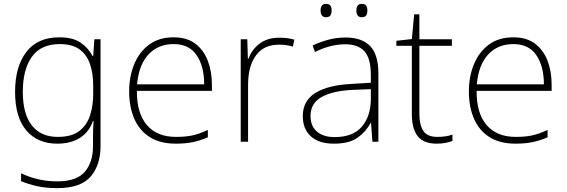

<svg xmlns="http://www.w3.org/2000/svg" viewBox="-20 -733 2932 993"><path d="M287 -540Q356 -540 396 -513Q436 -486 459 -443H462L468 -530H500V22Q500 121 448.5 180.5Q397 240 276 240Q216 240 170.5 229.5Q125 219 89 204V163Q125 181 173 193Q221 205 277 205Q376 205 418.5 155.5Q461 106 461 23V-15Q461 -40 461.5 -61.5Q462 -83 464 -108H461Q441 -50 393.5 -20Q346 10 276 10Q174 10 116 -58.5Q58 -127 58 -258Q58 -388 116 -464Q174 -540 287 -540ZM289 -505Q192 -505 145 -439.5Q98 -374 98 -258Q98 -144 144.5 -84.5Q191 -25 279 -25Q352 -25 391.5 -56.5Q431 -88 446.5 -138.5Q462 -189 462 -246V-289Q462 -353 445.5 -401.5Q429 -450 391.5 -477.5Q354 -505 289 -505Z M878 -540Q946 -540 989.5 -507.5Q1033 -475 1054.5 -419.5Q1076 -364 1076 -294V-263H688Q687 -148 739.5 -86.5Q792 -25 890 -25Q939 -25 974.5 -32.5Q1010 -40 1055 -61V-23Q1016 -6 977.5 2Q939 10 889 10Q808 10 754.5 -24Q701 -58 674.5 -119Q648 -180 648 -260Q648 -337 674 -400.5Q700 -464 751 -502Q802 -540 878 -540ZM878 -505Q798 -505 748 -451.5Q698 -398 689 -297H1036Q1036 -390 997 -447.5Q958 -505 878 -505Z M1425 -538Q1447 -538 1466 -535.5Q1485 -533 1502 -528L1495 -492Q1477 -497 1460.5 -499.5Q1444 -502 1423 -502Q1344 -502 1303.5 -446Q1263 -390 1263 -295V0H1225V-530H1259L1262 -429H1265Q1281 -475 1321.5 -506.5Q1362 -538 1425 -538Z M1767 -539Q1852 -539 1894.5 -494.5Q1937 -450 1937 -353V0H1906L1899 -98H1897Q1873 -52 1829.5 -21Q1786 10 1707 10Q1629 10 1587.5 -28Q1546 -66 1546 -133Q1546 -212 1611.5 -252.5Q1677 -293 1798 -299L1898 -305V-345Q1898 -431 1865 -467.5Q1832 -504 1766 -504Q1689 -504 1609 -464L1597 -498Q1635 -516 1678 -527.5Q1721 -539 1767 -539ZM1802 -268Q1700 -263 1643 -231Q1586 -199 1586 -133Q1586 -81 1619 -52.5Q1652 -24 1711 -24Q1805 -24 1851 -77.5Q1897 -131 1898 -219V-272ZM1638 -679Q1638 -694 1644.5 -703.5Q1651 -713 1666 -713Q1683 -713 1689 -703.5Q1695 -694 1695 -679Q1695 -663 1689 -653.5Q1683 -644 1666 -644Q1651 -644 1644.5 -653.5Q1638 -663 1638 -679ZM1823 -679Q1823 -694 1829.5 -703.5Q1836 -713 1851 -713Q1868 -713 1874 -703.5Q1880 -694 1880 -679Q1880 -663 1874 -653.5Q1868 -644 1851 -644Q1836 -644 1829.5 -653.5Q1823 -663 1823 -679Z M2242 -25Q2265 -25 2284.5 -28Q2304 -31 2320 -37V-4Q2304 2 2284 6Q2264 10 2239 10Q2170 10 2140 -29Q2110 -68 2110 -143V-496H2030V-522L2110 -531L2122 -659H2149V-530H2317V-496H2149V-146Q2149 -87 2169.5 -56Q2190 -25 2242 -25Z M2635 -540Q2703 -540 2746.5 -507.5Q2790 -475 2811.5 -419.5Q2833 -364 2833 -294V-263H2445Q2444 -148 2496.5 -86.5Q2549 -25 2647 -25Q2696 -25 2731.5 -32.5Q2767 -40 2812 -61V-23Q2773 -6 2734.5 2Q2696 10 2646 10Q2565 10 2511.5 -24Q2458 -58 2431.5 -119Q2405 -180 2405 -260Q2405 -337 2431 -400.5Q2457 -464 2508 -502Q2559 -540 2635 -540ZM2635 -505Q2555 -505 2505 -451.5Q2455 -398 2446 -297H2793Q2793 -390 2754 -447.5Q2715 -505 2635 -505Z"/></svg>

Font: Noto Sans Devanagari ExtraLight
Style: Regular
Weight: 200
Designer: Jelle Bosma - Monotype Design Team
Foundry: Monotype Imaging Inc.
Version: Version 2.004; ttfautohint (v1.8.4.7-5d5b)